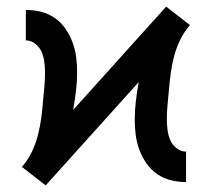

<svg xmlns="http://www.w3.org/2000/svg" viewBox="-20 -550 640 580"><path d="M118 10 46 -46 48 -48Q65 -68 76.5 -92Q88 -116 94.5 -141.5Q101 -167 104.5 -193Q108 -219 110 -245Q112 -266 114 -287.5Q116 -309 116 -330Q116 -346 114 -362Q112 -378 106 -392.5Q100 -407 87 -417.5Q74 -428 58 -428V-520Q81 -520 103.5 -514.5Q126 -509 145 -496Q164 -483 177.5 -463.5Q191 -444 199 -422.5Q207 -401 210 -378Q213 -355 213 -332Q213 -303 209.5 -274.5Q206 -246 201 -218L482 -530L554 -474L552 -472Q535 -452 523.5 -428Q512 -404 505.5 -378.5Q499 -353 495.5 -327Q492 -301 490 -275Q488 -254 486 -232.5Q484 -211 484 -190Q484 -174 486 -158Q488 -142 494 -127.5Q500 -113 513 -102.5Q526 -92 542 -92V0Q519 0 496.5 -5.5Q474 -11 455 -24Q436 -37 422.5 -56.5Q409 -76 401 -97.5Q393 -119 390 -142Q387 -165 387 -188Q387 -217 390.5 -245.5Q394 -274 399 -302Z"/></svg>

Font: Iosevka Semibold Extended
Style: Regular
Weight: 600
Width: 7
Monospace: yes
Designer: Belleve Invis
Foundry: Belleve Invis
Version: Version 32.5.0; ttfautohint (v1.8.4)